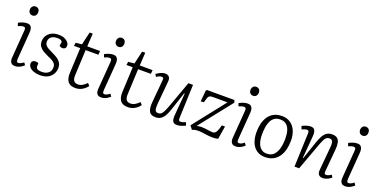

<svg xmlns="http://www.w3.org/2000/svg" viewBox="-19 -1518 4549 2306"><g transform="rotate(20 2255.0 -365.0)"><path d="M124 -425Q126 -447 120.5 -457.5Q115 -468 99 -468Q85 -468 69 -463.5Q53 -459 32 -450L19 -487Q38 -499 69 -509.5Q100 -520 127 -520Q154 -520 169 -507.5Q184 -495 189 -472.5Q194 -450 191 -417L165 -80Q164 -56 168.5 -46Q173 -36 188 -36Q202 -36 218 -43.5Q234 -51 254 -67L275 -36Q264 -26 246.5 -14Q229 -2 207.5 6Q186 14 162 14Q134 14 119 1.5Q104 -11 99.5 -30.5Q95 -50 97 -71ZM100 -685Q100 -710 114.5 -727Q129 -744 153 -744Q170 -744 182 -737Q194 -730 200 -717.5Q206 -705 206 -687Q206 -663 192 -646Q178 -629 153 -629Q129 -629 114.5 -644.5Q100 -660 100 -685Z M493 -31Q540 -31 572 -56Q604 -81 604 -130Q604 -158 590.5 -175.5Q577 -193 552.5 -207Q528 -221 495 -234Q463 -249 432.5 -266.5Q402 -284 382.5 -310.5Q363 -337 363 -378Q363 -401 371.5 -425.5Q380 -450 400 -471.5Q420 -493 453 -506.5Q486 -520 535 -520Q574 -520 604.5 -507Q635 -494 652.5 -473.5Q670 -453 670 -428Q670 -407 658 -395.5Q646 -384 626 -384Q613 -384 602 -388.5Q591 -393 584 -399L590 -430Q596 -451 582 -464Q568 -477 530 -477Q491 -477 467 -465Q443 -453 433 -434Q423 -415 423 -393Q423 -369 435.5 -352Q448 -335 470.5 -321.5Q493 -308 522 -295Q548 -283 573 -269.5Q598 -256 618 -239Q638 -222 650 -199Q662 -176 662 -145Q662 -100 641 -64Q620 -28 580.5 -7Q541 14 483 14Q438 14 403 2Q368 -10 348.5 -31Q329 -52 329 -78Q329 -102 343.5 -113Q358 -124 377 -124Q388 -124 398.5 -121.5Q409 -119 416 -114L415 -82Q414 -56 430.5 -43.5Q447 -31 493 -31Z M753 -499 831 -507 869 -672H909L899 -506H1063L1059 -457H896L881 -131Q879 -83 895.5 -60.5Q912 -38 950 -38Q980 -38 1007 -54.5Q1034 -71 1058 -96L1085 -67Q1069 -44 1045.5 -25.5Q1022 -7 994.5 3.5Q967 14 936 14Q866 14 837.5 -24.5Q809 -63 812 -133L827 -457H747Z M1225 -425Q1227 -447 1221.5 -457.5Q1216 -468 1200 -468Q1186 -468 1170 -463.5Q1154 -459 1133 -450L1120 -487Q1139 -499 1170 -509.5Q1201 -520 1228 -520Q1255 -520 1270 -507.5Q1285 -495 1290 -472.5Q1295 -450 1292 -417L1266 -80Q1265 -56 1269.5 -46Q1274 -36 1289 -36Q1303 -36 1319 -43.5Q1335 -51 1355 -67L1376 -36Q1365 -26 1347.5 -14Q1330 -2 1308.5 6Q1287 14 1263 14Q1235 14 1220 1.5Q1205 -11 1200.5 -30.5Q1196 -50 1198 -71ZM1201 -685Q1201 -710 1215.5 -727Q1230 -744 1254 -744Q1271 -744 1283 -737Q1295 -730 1301 -717.5Q1307 -705 1307 -687Q1307 -663 1293 -646Q1279 -629 1254 -629Q1230 -629 1215.5 -644.5Q1201 -660 1201 -685Z M1424 -499 1502 -507 1540 -672H1580L1570 -506H1734L1730 -457H1567L1552 -131Q1550 -83 1566.5 -60.5Q1583 -38 1621 -38Q1651 -38 1678 -54.5Q1705 -71 1729 -96L1756 -67Q1740 -44 1716.5 -25.5Q1693 -7 1665.5 3.5Q1638 14 1607 14Q1537 14 1508.5 -24.5Q1480 -63 1483 -133L1498 -457H1418Z M1781 -473Q1795 -485 1813.5 -495.5Q1832 -506 1852.5 -513Q1873 -520 1891 -520Q1925 -520 1942.5 -500.5Q1960 -481 1956 -440L1929 -145Q1925 -88 1934 -65.5Q1943 -43 1972 -43Q1993 -43 2007.5 -53Q2022 -63 2036.5 -90.5Q2051 -118 2071 -171L2192 -506H2251L2235 -79Q2234 -58 2239.5 -48Q2245 -38 2262 -38Q2273 -38 2289.5 -43Q2306 -48 2325 -56L2339 -17Q2329 -12 2315.5 -6Q2302 0 2287 4.5Q2272 9 2258 11.5Q2244 14 2232 14Q2191 14 2178 -12.5Q2165 -39 2169 -88L2193 -373L2186 -374L2109 -142Q2092 -89 2071.5 -54.5Q2051 -20 2024 -3Q1997 14 1958 14Q1896 14 1875.5 -27Q1855 -68 1863 -150L1888 -429Q1890 -451 1885.5 -460Q1881 -469 1863 -469Q1850 -469 1834 -462.5Q1818 -456 1801 -443Z M2429 -505H2780L2790 -474L2460 -57Q2471 -60 2482.5 -62Q2494 -64 2505.5 -64.5Q2517 -65 2528 -65Q2550 -65 2575 -61.5Q2600 -58 2624 -54.5Q2648 -51 2664 -51Q2681 -51 2693.5 -58.5Q2706 -66 2717.5 -90.5Q2729 -115 2743 -167H2783L2756 0Q2722 8 2689 8Q2656 8 2624 4Q2592 0 2561.5 -4.5Q2531 -9 2502 -9Q2473 -9 2455 -4.5Q2437 0 2423 7L2388 -39L2712 -450H2522Q2497 -450 2483.5 -442.5Q2470 -435 2462.5 -414Q2455 -393 2445 -354L2405 -351L2418 -494Z M2944 -425Q2946 -447 2940.5 -457.5Q2935 -468 2919 -468Q2905 -468 2889 -463.5Q2873 -459 2852 -450L2839 -487Q2858 -499 2889 -509.5Q2920 -520 2947 -520Q2974 -520 2989 -507.5Q3004 -495 3009 -472.5Q3014 -450 3011 -417L2985 -80Q2984 -56 2988.5 -46Q2993 -36 3008 -36Q3022 -36 3038 -43.5Q3054 -51 3074 -67L3095 -36Q3084 -26 3066.5 -14Q3049 -2 3027.5 6Q3006 14 2982 14Q2954 14 2939 1.5Q2924 -11 2919.5 -30.5Q2915 -50 2917 -71ZM2920 -685Q2920 -710 2934.5 -727Q2949 -744 2973 -744Q2990 -744 3002 -737Q3014 -730 3020 -717.5Q3026 -705 3026 -687Q3026 -663 3012 -646Q2998 -629 2973 -629Q2949 -629 2934.5 -644.5Q2920 -660 2920 -685Z M3356 14Q3294 14 3250 -17Q3206 -48 3183.5 -104Q3161 -160 3161 -235Q3161 -292 3173.5 -343.5Q3186 -395 3212.5 -434.5Q3239 -474 3282.5 -497Q3326 -520 3388 -520Q3448 -520 3492.5 -490Q3537 -460 3561.5 -405.5Q3586 -351 3586 -274Q3586 -217 3573 -165Q3560 -113 3532.5 -73Q3505 -33 3461.5 -9.5Q3418 14 3356 14ZM3362 -32Q3421 -32 3453.5 -66.5Q3486 -101 3500 -156Q3514 -211 3514 -275Q3514 -334 3501 -378.5Q3488 -423 3458.5 -448.5Q3429 -474 3379 -474Q3336 -474 3307.5 -454.5Q3279 -435 3262.5 -401Q3246 -367 3239.5 -323Q3233 -279 3233 -230Q3233 -171 3247 -126.5Q3261 -82 3290 -57Q3319 -32 3362 -32Z M4205 -32Q4194 -22 4175.5 -11Q4157 0 4136.5 7Q4116 14 4096 14Q4062 14 4044.5 -5.5Q4027 -25 4030 -65L4057 -363Q4062 -419 4051.5 -441Q4041 -463 4013 -463Q3990 -463 3974.5 -451.5Q3959 -440 3945.5 -412.5Q3932 -385 3914 -335L3791 0H3732L3748 -426Q3749 -448 3743.5 -458Q3738 -468 3721 -468Q3711 -468 3695.5 -463Q3680 -458 3658 -449L3644 -488Q3655 -495 3673.5 -502.5Q3692 -510 3713 -515Q3734 -520 3751 -520Q3791 -520 3804.5 -494Q3818 -468 3814 -418L3790 -134L3796 -132L3875 -364Q3894 -419 3915 -453.5Q3936 -488 3962.5 -503.5Q3989 -519 4026 -519Q4070 -519 4092.5 -500.5Q4115 -482 4122 -445.5Q4129 -409 4124 -357L4099 -77Q4097 -55 4101.5 -45.5Q4106 -36 4123 -36Q4136 -36 4152 -43Q4168 -50 4185 -62Z M4345 -425Q4347 -447 4341.5 -457.5Q4336 -468 4320 -468Q4306 -468 4290 -463.5Q4274 -459 4253 -450L4240 -487Q4259 -499 4290 -509.5Q4321 -520 4348 -520Q4375 -520 4390 -507.5Q4405 -495 4410 -472.5Q4415 -450 4412 -417L4386 -80Q4385 -56 4389.5 -46Q4394 -36 4409 -36Q4423 -36 4439 -43.5Q4455 -51 4475 -67L4496 -36Q4485 -26 4467.5 -14Q4450 -2 4428.5 6Q4407 14 4383 14Q4355 14 4340 1.5Q4325 -11 4320.5 -30.5Q4316 -50 4318 -71ZM4321 -685Q4321 -710 4335.5 -727Q4350 -744 4374 -744Q4391 -744 4403 -737Q4415 -730 4421 -717.5Q4427 -705 4427 -687Q4427 -663 4413 -646Q4399 -629 4374 -629Q4350 -629 4335.5 -644.5Q4321 -660 4321 -685Z"/></g></svg>

Font: Literata 18pt Light
Style: Italic
Weight: 300
Italic angle: -2°
Designer: Latin by Veronika Burian and Jose Scaglione. Greek by Irene Vlachou. Cyrillic by Vera Evstafieva
Foundry: TypeTogether
Version: Version 3.103;gftools[0.9.29]